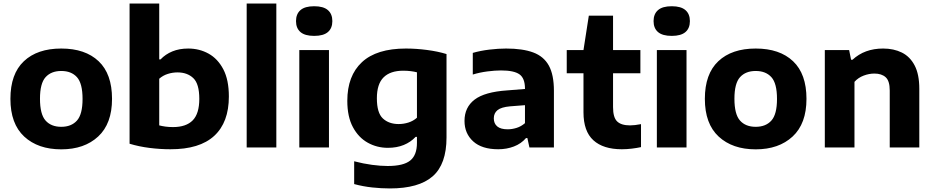

<svg xmlns="http://www.w3.org/2000/svg" viewBox="-20 -828 5242 1078"><path d="M324 10.5Q193.5 10.5 116 -61.2Q38.5 -133 38.5 -273Q38.5 -413 114 -484.2Q189.5 -555.5 324 -555.5Q458.5 -555.5 533.8 -484.2Q609 -413 609 -273Q609 -133.5 531.2 -61.5Q453.5 10.5 324 10.5ZM324 -116Q380.5 -116 412 -151Q443.5 -186 443.5 -272.5Q443.5 -360 412 -394.8Q380.5 -429.5 324 -429.5Q267.5 -429.5 236 -394.8Q204.5 -360 204.5 -273.5Q204.5 -186.5 235.8 -151.2Q267 -116 324 -116Z M936.5 10Q879 10 819.5 2.5Q760 -5 707.5 -21V-808H874V-494.5H881.5Q909 -523.5 948 -539.5Q987 -555.5 1037 -555.5Q1099 -555.5 1150.8 -527Q1202.5 -498.5 1233.8 -439Q1265 -379.5 1265 -286Q1265 -141 1182.8 -65.2Q1100.5 10.5 936.5 10ZM951 -114.5Q1025 -114.5 1062 -152.2Q1099 -190 1099 -273Q1099 -357.5 1065.2 -389.5Q1031.5 -421.5 976.5 -421.5Q949 -421.5 922 -413Q895 -404.5 874 -386V-124Q889 -120 909 -117.2Q929 -114.5 951 -114.5Z M1365 0V-808H1531.5V0Z M1660.5 0V-547H1827V0ZM1744 -626.5Q1692 -626.5 1667 -648Q1642 -669.5 1642 -709.5Q1642 -749.5 1667 -771.2Q1692 -793 1744 -793Q1796 -793 1821 -771.2Q1846 -749.5 1846 -709.5Q1846 -669.5 1821 -648Q1796 -626.5 1744 -626.5Z M2169 230Q2121 230 2069.8 224.5Q2018.5 219 1968.5 205.5V77.5Q2020 91 2068.5 97.5Q2117 104 2156.5 104Q2245 104 2283 73.5Q2321 43 2321 -25.5V-59.5H2313.5Q2286 -30 2246.8 -14Q2207.5 2 2158 2Q2096.5 2 2044.8 -26.8Q1993 -55.5 1961.5 -114Q1930 -172.5 1930 -262Q1930 -402.5 2012.2 -479Q2094.5 -555.5 2259 -555.5Q2316 -555.5 2377.2 -547.5Q2438.5 -539.5 2487 -524.5V-56.5Q2487 94 2409.2 162Q2331.5 230 2169 230ZM2218.5 -131.5Q2246 -131.5 2273 -140Q2300 -148.5 2321 -167V-422Q2306 -426 2286.2 -428.5Q2266.5 -431 2244 -431Q2171.5 -431 2133.8 -393.8Q2096 -356.5 2096 -276Q2096 -194 2129.8 -162.8Q2163.5 -131.5 2218.5 -131.5Z M2777.5 10Q2685.5 10 2636.8 -34.2Q2588 -78.5 2588 -149Q2588 -225.5 2644.8 -268.8Q2701.5 -312 2828 -320.5L2927.5 -328.5V-330.5Q2927.5 -388.5 2896.8 -410.5Q2866 -432.5 2793 -432.5Q2759.5 -432.5 2716.5 -427Q2673.5 -421.5 2634.5 -409.5V-531Q2677.5 -543.5 2728 -549.5Q2778.5 -555.5 2821.5 -555.5Q2914.5 -555.5 2973.8 -533.5Q3033 -511.5 3061.5 -459.8Q3090 -408 3090 -318.5V0H2952.5L2941 -53H2933.5Q2906 -21 2865.2 -5.5Q2824.5 10 2777.5 10ZM2752.5 -163.5Q2752.5 -134.5 2771.8 -118.2Q2791 -102 2830.5 -102Q2855 -102 2880.5 -110Q2906 -118 2927.5 -136.5V-237.5L2844 -231Q2794 -226.5 2773.2 -209.5Q2752.5 -192.5 2752.5 -163.5Z M3471.5 10Q3367 10 3311.5 -40.5Q3256 -91 3256 -197.5V-416.5H3162V-547H3256L3286 -740H3422V-547H3575.5V-416.5H3422V-226.5Q3422 -168.5 3445 -146.2Q3468 -124 3517.5 -124Q3542.5 -124 3579 -131V-2Q3556 3 3527.5 6.5Q3499 10 3471.5 10Z M3668 0V-547H3834.5V0ZM3751.5 -626.5Q3699.5 -626.5 3674.5 -648Q3649.5 -669.5 3649.5 -709.5Q3649.5 -749.5 3674.5 -771.2Q3699.5 -793 3751.5 -793Q3803.5 -793 3828.5 -771.2Q3853.5 -749.5 3853.5 -709.5Q3853.5 -669.5 3828.5 -648Q3803.5 -626.5 3751.5 -626.5Z M4223 10.5Q4092.5 10.5 4015 -61.2Q3937.5 -133 3937.5 -273Q3937.5 -413 4013 -484.2Q4088.5 -555.5 4223 -555.5Q4357.5 -555.5 4432.8 -484.2Q4508 -413 4508 -273Q4508 -133.5 4430.2 -61.5Q4352.5 10.5 4223 10.5ZM4223 -116Q4279.5 -116 4311 -151Q4342.5 -186 4342.5 -272.5Q4342.5 -360 4311 -394.8Q4279.5 -429.5 4223 -429.5Q4166.5 -429.5 4135 -394.8Q4103.5 -360 4103.5 -273.5Q4103.5 -186.5 4134.8 -151.2Q4166 -116 4223 -116Z M4611 0V-547H4747.5L4758.5 -492.5H4766.5Q4834 -555.5 4938.5 -555.5Q4998 -555.5 5043.8 -532.8Q5089.5 -510 5115.5 -460.2Q5141.5 -410.5 5141.5 -329.5V0H4975.5V-320Q4975.5 -373.5 4952.8 -394.2Q4930 -415 4889.5 -415Q4859.5 -415 4829 -403.5Q4798.5 -392 4777.5 -368.5V0Z"/></svg>

Font: Encode Sans SemiExpanded SemiExpanded
Style: Bold
Weight: 700
Width: 6
Designer: Multiple Designers
Foundry: Impallari Type
Version: Version 3.000; ttfautohint (v1.8.3) -l 8 -r 50 -G 200 -x 14 